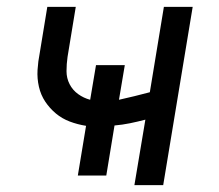

<svg xmlns="http://www.w3.org/2000/svg" viewBox="-20 -540 640 560"><path d="M372 0 404 -191Q381 -185 359 -180.5Q337 -176 314 -174L290 -28H207L231 -173Q206 -177 183.5 -185.5Q161 -194 143 -209Q125 -224 112 -243.5Q99 -263 93.5 -287Q88 -311 89.5 -336Q91 -361 96 -386L118 -520H201L177 -374Q174 -353 174 -332.5Q174 -312 183 -294.5Q192 -277 208 -265.5Q224 -254 243 -249L260 -350H344L327 -249Q350 -254 372 -259.5Q394 -265 417 -271L458 -520H542L456 0Z"/></svg>

Font: Zed Sans Extended
Style: Italic
Weight: 400
Width: 7
Italic angle: -9°
Designer: Belleve Invis
Foundry: Belleve Invis
Version: Version 1.0.0; ttfautohint (v1.8.4)